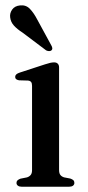

<svg xmlns="http://www.w3.org/2000/svg" viewBox="-20 -708 332 728"><path d="M204 -452.5V-63.5Q204 -51 208.8 -44.8Q213.5 -38.5 223 -35.5L246.5 -31Q254 -28.5 258 -24.8Q262 -21 262 -14.5Q262 -8 256.8 -4Q251.5 0 242 0H62Q53 0 47.8 -4Q42.5 -8 42.5 -14.5Q42.5 -20.5 46.5 -24.2Q50.5 -28 57.5 -30.5L82.5 -35.5Q91.5 -38.5 96.5 -44.8Q101.5 -51 101.5 -63V-382.5Q101.5 -392.5 98 -397Q94.5 -401.5 86.5 -402.5L52 -403.5Q44.5 -405 41 -408Q37.5 -411 37.5 -416.5Q37.5 -422 41.8 -426Q46 -430 55.5 -433L150.5 -464Q163 -468 170.8 -469.8Q178.5 -471.5 185.5 -471.5Q194 -471.5 199 -466.5Q204 -461.5 204 -452.5ZM122 -632.5 174.5 -536Q177.5 -531 178.2 -526Q179 -521 175 -517Q171.5 -514 165.8 -514.2Q160 -514.5 155 -517L66 -584Q45 -597.5 32.8 -611Q20.5 -624.5 18.5 -642.5Q16.5 -658 26.2 -671.8Q36 -685.5 56 -687.5Q78 -690 93 -674.8Q108 -659.5 122 -632.5Z"/></svg>

Font: Fraunces 36pt
Style: Regular
Weight: 400
Version: Version 1.000;[b76b70a41]